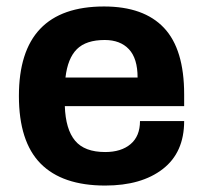

<svg xmlns="http://www.w3.org/2000/svg" viewBox="-20 -558 624 590"><path d="M303.2 12.2Q171.4 12.2 104.7 -55.4Q38.1 -123 38.1 -263.2Q38.1 -538.1 299.8 -538.1Q421.9 -538.1 483.9 -472.4Q545.9 -406.7 545.9 -268.1V-231.9H179.2Q181.6 -160.6 210.7 -125.7Q239.7 -90.8 303.2 -90.8Q352.5 -90.8 381.3 -115.2Q410.2 -139.6 410.2 -186H545.9Q545.9 -89.4 480.2 -38.6Q414.6 12.2 303.2 12.2ZM181.2 -319.8H402.8Q402.8 -378.4 376.2 -406.7Q349.6 -435.1 301.8 -435.1Q244.6 -435.1 216.3 -407Q188 -378.9 181.2 -319.8Z"/></svg>

Font: Archivo
Style: Bold
Weight: 700
Designer: Hector Gatti
Foundry: Omnibus-Type
Version: Version 2.001